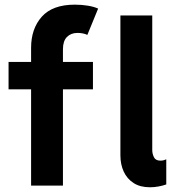

<svg xmlns="http://www.w3.org/2000/svg" viewBox="-20 -785 746 812"><path d="M614.1 7Q572.7 7 545 -10.9Q517.3 -28.8 503.2 -59.3Q489.2 -89.8 489.2 -128.3V-719.7H623.9V-150.5Q623.9 -134.7 631 -120.2Q638.1 -105.6 658.4 -105.6Q666.5 -105.6 673.1 -107.5Q679.6 -109.4 683.2 -111.2V-5Q668.8 0.2 650.6 3.6Q632.4 7 614.1 7ZM16.2 -407.2V-523.1H373.1V-407.2ZM111.5 0V-582.8Q111.5 -663.6 156.8 -714.4Q202.2 -765.3 296.6 -765.3Q325.5 -765.3 352 -760.9Q378.6 -756.4 395 -748.6L349.4 -637.4Q339.8 -642 329 -643.9Q318.3 -645.8 307.7 -645.8Q280 -645.8 263.1 -628.6Q246.2 -611.5 246.2 -576.7V0Z"/></svg>

Font: Reddit Sans
Style: Regular
Weight: 400
Designer: Stephen Hutchings
Foundry: Reddit
Version: Version 1.014